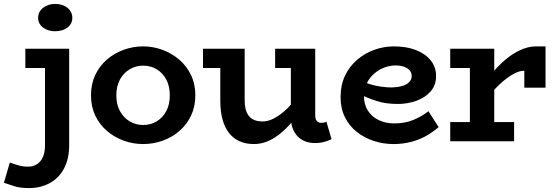

<svg xmlns="http://www.w3.org/2000/svg" viewBox="-100 -719 2841 977"><path d="M48 238Q2 238 -27 228.5Q-56 219 -80 211L-50 108Q-25 117 -4 123Q17 129 43 129Q82 129 105.5 101Q129 73 129 20V-471H252V18Q252 90 225.5 139Q199 188 152.5 213Q106 238 48 238ZM29 -373V-471H221V-373ZM180 -560Q144 -560 119 -579Q94 -598 94 -628Q94 -659 119 -679Q144 -699 180 -699Q219 -699 243.5 -679Q268 -659 268 -628Q268 -598 243.5 -579Q219 -560 180 -560Z M628 14Q577 14 529 -3.5Q481 -21 443.5 -53.5Q406 -86 384.5 -131.5Q363 -177 363 -234Q363 -291 384.5 -337Q406 -383 443.5 -415.5Q481 -448 529 -465.5Q577 -483 628 -483Q679 -483 726.5 -465.5Q774 -448 812 -415.5Q850 -383 872 -337Q894 -291 894 -234Q894 -177 872.5 -131.5Q851 -86 814 -53.5Q777 -21 729 -3.5Q681 14 628 14ZM628 -83Q667 -83 697.5 -101.5Q728 -120 746 -153.5Q764 -187 764 -234Q764 -281 746 -314.5Q728 -348 697.5 -366.5Q667 -385 628 -385Q591 -385 560 -366.5Q529 -348 510.5 -314.5Q492 -281 492 -234Q492 -187 510.5 -153.5Q529 -120 560 -101.5Q591 -83 628 -83Z M1192 14Q1151 14 1119.5 0Q1088 -14 1066 -41.5Q1044 -69 1032.5 -110.5Q1021 -152 1021 -207V-471H1145V-208Q1145 -185 1149.5 -165.5Q1154 -146 1164.5 -131.5Q1175 -117 1192.5 -109Q1210 -101 1237 -101Q1260 -101 1284.5 -112Q1309 -123 1334.5 -143Q1360 -163 1386 -193Q1412 -223 1439 -260V-163Q1406 -120 1376 -87Q1346 -54 1316 -31.5Q1286 -9 1255.5 2.5Q1225 14 1192 14ZM933 -373V-471H1123V-373ZM1503 9Q1467 9 1439.5 -6Q1412 -21 1396 -50.5Q1380 -80 1380 -122V-471H1504V-133Q1504 -112 1512.5 -103Q1521 -94 1533 -94Q1543 -94 1549.5 -95.5Q1556 -97 1561 -100L1587 -11Q1574 -4 1551.5 2.5Q1529 9 1503 9ZM1300 -373V-471H1488V-373Z M1902 14Q1851 14 1803 -1.5Q1755 -17 1716.5 -47Q1678 -77 1655.5 -122Q1633 -167 1633 -225Q1633 -286 1655.5 -333.5Q1678 -381 1717 -414.5Q1756 -448 1804.5 -465.5Q1853 -483 1905 -483Q1968 -483 2016 -464.5Q2064 -446 2091.5 -412Q2119 -378 2119 -332Q2119 -285 2091 -253.5Q2063 -222 2018.5 -206Q1974 -190 1924 -190Q1863 -190 1816.5 -205Q1770 -220 1725 -242V-313Q1778 -289 1819 -281.5Q1860 -274 1894 -274Q1924 -275 1946.5 -281.5Q1969 -288 1982 -301Q1995 -314 1995 -332Q1995 -357 1972.5 -371.5Q1950 -386 1914 -386Q1884 -386 1855 -375Q1826 -364 1803 -343.5Q1780 -323 1766 -294.5Q1752 -266 1752 -230Q1752 -186 1773 -154.5Q1794 -123 1829 -107Q1864 -91 1906 -91Q1961 -91 2004 -109Q2047 -127 2080 -153L2132 -72Q2103 -47 2068.5 -27.5Q2034 -8 1992 3Q1950 14 1902 14Z M2372 -209V-305Q2408 -356 2450.5 -396.5Q2493 -437 2538.5 -460Q2584 -483 2627 -483H2676V-273H2568V-359Q2544 -360 2511.5 -342Q2479 -324 2443 -290.5Q2407 -257 2372 -209ZM2191 0V-98H2516V0ZM2291 -31V-471H2415V-31ZM2191 -373V-471H2407V-373Z"/></svg>

Font: BioRhyme ExtraBold
Style: Bold
Weight: 700
Version: Version 1.600;gftools[0.9.33]